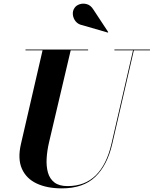

<svg xmlns="http://www.w3.org/2000/svg" viewBox="-20 -1023 846 1058"><path d="M434.5 -884Q410.5 -888.5 397 -905.2Q383.5 -922 381.5 -942.5Q379.5 -963 390.5 -979Q399.5 -993 418.5 -999.5Q437.5 -1006 458.8 -1000Q480 -994 494.5 -970.5L576.5 -846L574 -843.5ZM120.5 -750H465.5V-745.5H369.5L250.5 -240Q239.5 -193 237 -149.8Q234.5 -106.5 244.2 -72Q254 -37.5 280 -17.5Q306 2.5 352.5 2.5Q447.5 2.5 507.5 -56.5Q567.5 -115.5 594 -230L713 -745.5H610.5V-750H806.5V-745.5H717.5L598.5 -230Q571.5 -112.5 505.2 -48.8Q439 15 320.5 15Q239 15 181.8 -12Q124.5 -39 100.5 -93.5Q76.5 -148 95.5 -230L214.5 -745.5H120.5Z"/></svg>

Font: Bodoni* 36pt
Style: Bold Italic
Weight: 700
Italic angle: -13°
Version: Version 2.3